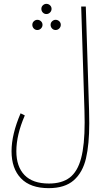

<svg xmlns="http://www.w3.org/2000/svg" viewBox="-20 -748 559 998"><path d="M87 -159 109 -148Q65 -47 65 38Q65 118 107.5 162Q150 206 234 206Q302 206 342.5 175Q383 144 401.5 75Q420 6 420 -112Q420 -151 419 -173L402 -714H426L443 -173Q444 -151 444 -108Q444 2 427 75Q410 148 363.5 189Q317 230 233 230Q138 230 89 179Q40 128 40 38Q40 -49 87 -159ZM248 -702Q248 -691 240 -683Q232 -675 221 -675Q210 -675 202.5 -683Q195 -691 195 -702Q195 -713 203 -720.5Q211 -728 221 -728Q232 -728 240 -720.5Q248 -713 248 -702ZM201 -619Q201 -608 193 -600Q185 -592 174 -592Q163 -592 155.5 -600Q148 -608 148 -619Q148 -630 156 -637.5Q164 -645 174 -645Q185 -645 193 -637.5Q201 -630 201 -619ZM296 -619Q296 -608 288 -600Q280 -592 269 -592Q258 -592 250.5 -600Q243 -608 243 -619Q243 -630 251 -637.5Q259 -645 269 -645Q280 -645 288 -637.5Q296 -630 296 -619Z"/></svg>

Font: Noto Sans Arabic CondThin
Style: Regular
Weight: 250
Width: 3
Designer: Nadine Chahine
Foundry: Monotype Imaging Inc.
Version: Version 1.001